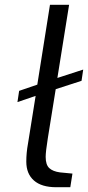

<svg xmlns="http://www.w3.org/2000/svg" viewBox="-20 -783 368 803"><path d="M180 -205Q171 -148 171 -127Q171 -94 186 -80Q201 -66 231 -62L283 -57L274 0H215Q154 0 122 -28Q90 -56 90 -107Q90 -144 97 -182L129 -382L53 -356L60 -403L136 -429L189 -763H269L220 -457L328 -492L321 -445L213 -410Z"/></svg>

Font: Exo
Style: Italic
Weight: 400
Italic angle: -9°
Designer: Natanael Gama
Foundry: Natanael Gama
Version: Version 1.500; ttfautohint (v1.6)